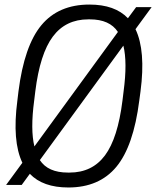

<svg xmlns="http://www.w3.org/2000/svg" viewBox="-20 -811 685 842"><path d="M56.2 -370.1 61 -410.2Q86.4 -610.4 161.6 -700.7Q236.8 -791 372.1 -791Q483.9 -791 541 -731L577.1 -779.8H645L574.2 -683.1Q619.6 -588.4 596.2 -410.2L590.8 -370.1Q565.4 -169.9 490.2 -79.3Q415 11.2 279.8 11.2Q168 11.2 110.8 -48.8L75.2 0H6.8L78.1 -97.2Q32.7 -191.9 56.2 -370.1ZM130.9 -168.9 497.1 -670.9Q460.9 -726.1 374 -726.1H367.2Q268.1 -726.1 211.7 -650.6Q155.3 -575.2 134.8 -410.2L129.9 -370.1Q112.8 -242.2 130.9 -168.9ZM521 -610.8 154.8 -108.9Q190.4 -54.2 277.8 -54.2H285.2Q384.3 -54.2 440.4 -129.6Q496.6 -205.1 517.1 -370.1L522 -410.2Q539.1 -538.1 521 -610.8Z"/></svg>

Font: Cooper Hewitt
Style: Book Italic
Weight: 706
Designer: Village Type and Design LLC
Foundry: Cooper Hewitt Smithsonian Design Museum
Version: 1.000